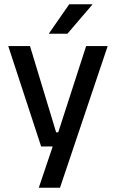

<svg xmlns="http://www.w3.org/2000/svg" viewBox="-20 -704 541 896"><path d="M296.5 -86.5 244.5 -64 382 -489H482.5L260 172H161L238.5 -57.5L282.5 -20.5H172L18.5 -489H120L242 -86.5ZM303 -684H411V-682.5L294.5 -546.5H208.5V-548Z"/></svg>

Font: Anek Gurmukhi Medium
Style: Regular
Weight: 500
Designer: Sarang Kulkarni (Gurmukhi), Yesha Goshar (Latin)
Foundry: Ek Type
Version: Version 1.003